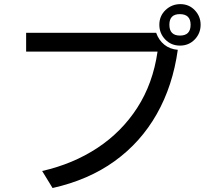

<svg xmlns="http://www.w3.org/2000/svg" viewBox="-20 -858 1040 936"><path d="M857.4 -635.7Q814.5 -635.7 785.6 -665.5Q756.8 -695.3 756.8 -737.3Q756.8 -780.3 787.1 -809.1Q817.4 -837.9 859.4 -837.9Q901.4 -837.9 929.7 -808.1Q958 -778.3 958 -737.3Q958 -695.3 929.2 -665.5Q900.4 -635.7 857.4 -635.7ZM857.4 -684.6Q909.2 -684.6 909.2 -737.3Q909.2 -789.1 856.4 -789.1Q805.7 -789.1 805.7 -737.3Q805.7 -684.6 857.4 -684.6ZM236.3 58.6 185.5 -24.4Q335.9 -58.6 454.6 -136.7Q573.2 -214.8 649.4 -333Q725.6 -451.2 748 -606.4H107.4V-698.2H741.2Q753.9 -662.1 781.2 -640.1Q808.6 -618.2 846.7 -615.2Q822.3 -439.5 744.1 -301.8Q666 -164.1 538.6 -72.3Q411.1 19.5 236.3 58.6Z"/></svg>

Font: Kosugi
Style: Regular
Weight: 400
Version: Version 4.002